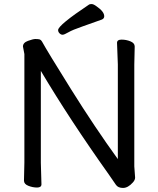

<svg xmlns="http://www.w3.org/2000/svg" viewBox="-20 -906 778 945"><path d="M482 -810Q433 -792 385 -775.5Q337 -759 316.5 -747Q296 -735 288 -735Q280 -735 273 -742Q266 -749 266 -758Q266 -782 419 -884Q423 -886 431.5 -886Q440 -886 455 -875Q493 -849 493 -826Q493 -815 482 -810ZM100 -640 93 -677Q93 -696 118 -705Q143 -714 154 -714Q165 -714 173 -712.5Q181 -711 187 -701Q212 -655 329.5 -467Q447 -279 560 -123V-589L556 -695Q556 -711 578.5 -711Q601 -711 622 -702.5Q643 -694 643 -677L641 -588V-87L645 -32Q645 -20 634 -8Q610 19 585.5 19Q561 19 550.5 3.5Q540 -12 515 -48Q323 -318 181 -557V-105L184 1Q184 17 162.5 17Q141 17 119.5 8.5Q98 0 98 -17L100 -106Z"/></svg>

Font: ToneOZ-Pinyin-WenKai-Medium
Style: Medium
Weight: 700
Designer: Fontworks Inc.
Foundry: ToneOZ
Version: Version 0.240331